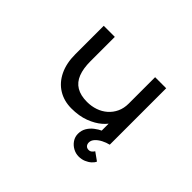

<svg xmlns="http://www.w3.org/2000/svg" viewBox="-141 -794 1263 1263"><g transform="rotate(45 490.5 -162.5)"><path d="M434 10Q365 10 312 -22.5Q259 -55 229.5 -116Q200 -177 200 -261V-525H303V-299Q303 -231 321 -185Q339 -139 377.5 -116Q416 -93 476 -93Q517 -93 553.5 -105.5Q590 -118 618 -142.5Q646 -167 662 -201.5Q678 -236 678 -279V-525H781V0H678V-110L696 -122Q683 -92 648 -61.5Q613 -31 559 -10.5Q505 10 434 10ZM691 200Q664 200 639 186.5Q614 173 598 149.5Q582 126 582 97Q582 66 596.5 41.5Q611 17 634 -1Q657 -19 684.5 -31.5Q712 -44 737 -51L781 0Q755 6 730 19Q705 32 689 49.5Q673 67 673 87Q673 103 682 113Q691 123 707 123Q720 123 729 115.5Q738 108 744 98L800 138Q795 152 779 166.5Q763 181 740.5 190.5Q718 200 691 200Z"/></g></svg>

Font: Lexend Zetta
Style: Regular
Weight: 400
Designer: Bonnie Shaver-Troup, Thomas Jockin
Foundry: Lexend
Version: Version 1.007